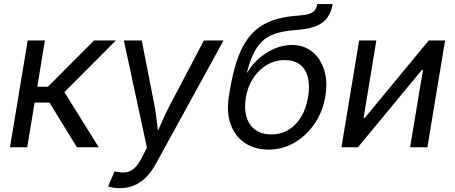

<svg xmlns="http://www.w3.org/2000/svg" viewBox="-20 -748 2311 975"><path d="M30.8 0 120.6 -542.5H208L169.4 -307.6H223.6L457.5 -542.5H568.4L307.1 -280.3L481.4 0H370.6L231.4 -227.1H155.8L118.2 0Z M529.3 198.2 561.5 122.6 574.7 124.5Q600.6 129.9 622.1 126.5Q643.6 123 663.1 105.2Q682.6 87.4 701.2 50.8L726.1 2L608.9 -542.5H699.7L762.7 -221.7Q772.5 -172.9 777.3 -124.3Q782.2 -75.7 788.6 -29.8H757.3Q778.8 -75.7 799.8 -124.3Q820.8 -172.9 846.7 -221.7L1015.6 -542.5H1115.2L772 83Q749 125 721.2 152.6Q693.4 180.2 660.6 193.8Q627.9 207.5 589.8 207.5Q569.3 207.5 553 204.6Q536.6 201.7 529.3 198.2Z M1344.7 11.7Q1274.4 11.7 1223.9 -21.7Q1173.3 -55.2 1151.1 -117.2Q1128.9 -179.2 1143.1 -264.6L1146 -283.2Q1160.2 -367.7 1179.9 -430.4Q1199.7 -493.2 1228.3 -537.1Q1256.8 -581.1 1295.4 -608.9Q1334 -636.7 1385.3 -651.1Q1436.5 -665.5 1502 -669.4Q1534.7 -671.9 1553 -678.7Q1571.3 -685.5 1579.8 -697.5Q1588.4 -709.5 1591.3 -727.5H1669.4Q1662.6 -687 1642.8 -659.2Q1623 -631.3 1585.9 -616Q1548.8 -600.6 1489.7 -596.2Q1433.6 -592.3 1392.6 -581.5Q1351.6 -570.8 1322 -547.6Q1292.5 -524.4 1271.5 -483.9Q1250.5 -443.4 1233.9 -379.9H1236.3Q1256.8 -417 1292.2 -448.7Q1327.6 -480.5 1371.8 -500Q1416 -519.5 1462.9 -519.5Q1522.9 -519.5 1565.4 -485.4Q1607.9 -451.2 1626.2 -392.3Q1644.5 -333.5 1632.3 -259.3Q1619.6 -182.1 1578.1 -120.8Q1536.6 -59.6 1475.8 -23.9Q1415 11.7 1344.7 11.7ZM1357.4 -65.4Q1405.8 -65.4 1444.3 -88.4Q1482.9 -111.3 1508.8 -153.8Q1534.7 -196.3 1544.4 -254.9Q1554.2 -313.5 1543.5 -355.5Q1532.7 -397.5 1503.2 -420.2Q1473.6 -442.9 1425.8 -442.9Q1377 -442.9 1335.4 -418.5Q1293.9 -394 1265.6 -350.8Q1237.3 -307.6 1228 -251Q1219.2 -197.3 1231.4 -155.3Q1243.7 -113.3 1275.6 -89.4Q1307.6 -65.4 1357.4 -65.4Z M2150.4 0H2062.5L2127.9 -392.6H2122.1L1797.4 0H1713.9L1803.7 -542.5H1891.1L1826.2 -148.4H1831.5L2157.2 -542.5H2240.2Z"/></svg>

Font: Inter 16pt
Style: Italic
Weight: 400
Italic angle: -9.3988°
Version: Version 4.001;git-66647c0bb